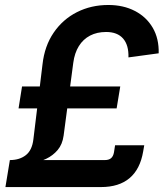

<svg xmlns="http://www.w3.org/2000/svg" viewBox="-20 -758 666 778"><path d="M16.6 -86.4 20 -109.4Q59.1 -109.4 84.5 -129.2Q109.9 -148.9 115.2 -192.9L152.3 -497.6Q160.6 -571.8 197.5 -625.7Q234.4 -679.7 291.7 -708.7Q349.1 -737.8 418.9 -737.8Q480 -737.8 526.6 -713.6Q573.2 -689.5 598.9 -645.5Q624.5 -601.6 623 -542L500.5 -525.4Q502 -575.2 478.8 -601.8Q455.6 -628.4 410.2 -628.4Q373 -628.4 345 -613.8Q316.9 -599.1 299.6 -571.3Q282.2 -543.5 276.9 -503.4L237.8 -208.5Q232.9 -172.9 213.6 -150.1Q194.3 -127.4 167 -114.5Q139.6 -101.6 110.6 -95.5Q81.5 -89.4 56.4 -87.9Q31.2 -86.4 16.6 -86.4ZM2 0 20 -109.4H404.8Q420.9 -109.4 429.9 -116.9Q439 -124.5 441.9 -141.1L446.3 -169.4H564.5L560.1 -144Q547.9 -72.3 504.9 -36.1Q461.9 0 389.2 0ZM55.2 -318.8 69.3 -407.7H467.3L452.6 -318.8Z"/></svg>

Font: Inter 16pt SemiBold
Style: Italic
Weight: 600
Italic angle: -9.3988°
Version: Version 4.001;git-66647c0bb